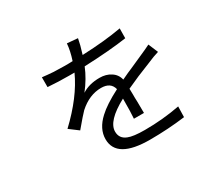

<svg xmlns="http://www.w3.org/2000/svg" viewBox="-168 -1014 1335 1273"><g transform="rotate(-30 500.0 -377.5)"><path d="M692 -137H615Q619 -181 619 -289Q464 -206 464 -125Q464 -72 515 -52Q553 -36 642 -36Q779 -36 910 -61L908 20Q777 37 639 37Q384 37 384 -113Q384 -192 457 -259Q509 -308 616 -363Q601 -423 528 -423Q438 -423 358 -351Q335 -328 268 -248L200 -299Q359 -449 427 -599H386Q305 -599 224 -605V-680Q267 -675 310 -672Q368 -670 390 -670H421L454 -671Q476 -738 480 -792L561 -785Q559 -776 555.5 -759.5Q552 -743 550 -735Q540 -698 532 -673Q707 -680 833 -703L832 -628Q705 -609 506 -601Q475 -524 417 -450Q472 -486 553 -486Q602 -486 637 -463Q674 -440 684 -397Q699 -404 733 -420Q739 -422 754 -429Q769 -436 779 -440Q821 -458 862 -477Q915 -500 944 -515L975 -441Q965 -438 933 -427Q919 -421 889 -409Q776 -365 689 -324Q689 -297 690 -278V-253L691 -227Q691 -154 692 -137Z"/></g></svg>

Font: Source Han Sans Regular
Style: Regular
Weight: 400
Designer: Ryoko NISHIZUKA  (kana & ideographs); Paul D. Hunt (Latin, Greek & Cyrillic); Wenlong ZHANG  (bopomofo); Sandoll Communi
Foundry: Adobe Systems Incorporated
Version: Version 1.00 January 18, 2024, initial release